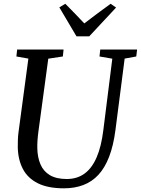

<svg xmlns="http://www.w3.org/2000/svg" viewBox="-20 -1012 764 1042"><path d="M656.5 -694 606.5 -306Q595.5 -221.5 572.2 -161.2Q549 -101 514 -63.2Q479 -25.5 432 -7.8Q385 10 327 10Q240 10 185.2 -17.5Q130.5 -45 104.2 -95Q78 -145 76.5 -212.5Q76.5 -231 77 -250.8Q77.5 -270.5 80 -291L134 -694L69 -705.5L73 -743H325L321 -705.5L242 -693.5L188.5 -298.5Q185 -272.5 183.5 -249.5Q182 -226.5 182.5 -206.5Q183.5 -157.5 199.8 -119.8Q216 -82 251 -61.2Q286 -40.5 342.5 -40.5Q398 -40.5 438.2 -69.5Q478.5 -98.5 504.2 -157.5Q530 -216.5 541 -307.5L589.5 -693.5L520 -705.5L524 -743H724L719.5 -705.5ZM395 -815 302 -972 334.5 -991.5Q360.5 -965 386.5 -938.5Q412.5 -912 437.5 -885Q472 -912 507.8 -938.2Q543.5 -964.5 580.5 -991.5L610 -971L464.5 -815Z"/></svg>

Font: Merriweather 48pt
Style: Italic
Weight: 400
Italic angle: -7.8°
Version: Version 2.101